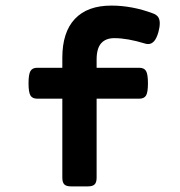

<svg xmlns="http://www.w3.org/2000/svg" viewBox="-20 -663 640 683"><path d="M548.3 -580.1Q548.3 -566.4 543.5 -548.8Q537.1 -526.4 528.1 -516.4Q519 -506.3 507.3 -506.3Q501 -506.3 495.1 -508.3Q433.1 -527.3 386.7 -527.3Q356 -527.3 339.8 -509Q323.7 -490.7 323.7 -451.2V-421.9H475.6Q492.7 -421.9 499.5 -410.4Q506.3 -398.9 506.3 -366.7Q506.3 -334.5 499.5 -323.2Q492.7 -312 475.6 -312H323.7V-30.8Q323.7 -14.2 316.7 -7.1Q309.6 0 293 0H232.4Q215.8 0 208.7 -7.1Q201.7 -14.2 201.7 -30.8V-312H112.3Q95.2 -312 88.4 -323.2Q81.5 -334.5 81.5 -366.7Q81.5 -398.9 88.4 -410.4Q95.2 -421.9 112.3 -421.9H201.7V-457.5Q201.7 -548.3 246.3 -595.7Q291 -643.1 376 -643.1Q450.2 -643.1 524.4 -615.2Q536.6 -610.8 542.5 -602.5Q548.3 -594.2 548.3 -580.1Z"/></svg>

Font: Courier Prime Sans
Style: Bold
Weight: 700
Designer: Alan Dague-Greene
Foundry: Quote-Unquote Apps
Version: Version 3.020